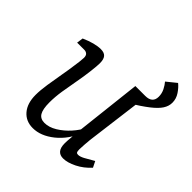

<svg xmlns="http://www.w3.org/2000/svg" viewBox="-153 -664 788 788"><g transform="rotate(45 241.0 -269.5)"><path d="M150 7Q110 7 86 -21Q62 -49 62 -98Q62 -124 67.5 -160.5Q73 -197 79.5 -233Q86 -269 89 -293Q91 -304 93 -321.5Q95 -339 95 -346Q95 -359 88.5 -364.5Q82 -370 73 -370H31L35 -398Q85 -420 119 -420Q139 -420 148 -409.5Q157 -399 157 -376Q157 -369 156 -357Q155 -345 153 -328Q149 -293 142 -256Q135 -219 129.5 -183.5Q124 -148 124 -116Q124 -77 134.5 -59.5Q145 -42 169 -42Q195 -42 222 -58.5Q249 -75 271.5 -100Q294 -125 307 -153L311 -127Q286 -65 241 -29Q196 7 150 7ZM326 7Q307 7 297 -5Q287 -17 287 -42Q287 -56 289.5 -80.5Q292 -105 293 -121L326 -413H388L351 -125Q350 -114 348.5 -96Q347 -78 347 -67Q347 -55 349.5 -51Q352 -47 359 -47Q370 -47 386 -55.5Q402 -64 427 -79L440 -53Q415 -25 383 -9Q351 7 326 7ZM354 -342 345 -413Q358 -413 365.5 -413Q373 -413 383 -413Q425 -413 425 -450Q425 -469 416.5 -485.5Q408 -502 399 -512L441 -546Q456 -534 469 -514.5Q482 -495 482 -472Q482 -452 470 -433.5Q458 -415 430.5 -393.5Q403 -372 354 -342Z"/></g></svg>

Font: Rasa Light
Style: Italic
Weight: 300
Italic angle: -7.10001°
Designer: Anna Giedrys (Yrsa+Rasa design), David Brezina (Yrsa art-direction, Rasa art-direction, design)
Foundry: Rosetta Type Foundry
Version: Version 2.004